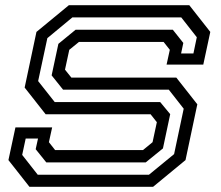

<svg xmlns="http://www.w3.org/2000/svg" viewBox="-20 -720 852 740"><path d="M93.5 0 12.5 -103 39.5 -229H181L168.5 -172L192.5 -141.5H531L568 -172L584.5 -249L560.5 -279.5H156L75 -382.5L120.5 -597L245.5 -700H709.5L790.5 -597L763.5 -471H622L634.5 -528L610.5 -558.5H284.5L247 -528L230.5 -451.5L255 -421H659.5L740.5 -318L695 -103L570 0ZM125.5 -46.5H554L651 -126L688 -301L630.5 -374.5H223L179 -429.5L205 -551L271.5 -605.5H646L686.5 -554.5L678 -514H725.5L738.5 -576.5L678.5 -653H259L162.5 -573L127 -407.5L191 -326.5H597.5L636 -280L608 -148L541.5 -94H158.5L117.5 -145L126.5 -186H79L65.5 -123Z"/></svg>

Font: Tourney Expanded Medium
Style: Italic
Weight: 500
Width: 7
Italic angle: -12°
Designer: Tyler Finck
Foundry: Etcetera Type Co
Version: Version 1.010; ttfautohint (v1.8.3)